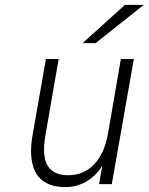

<svg xmlns="http://www.w3.org/2000/svg" viewBox="-20 -752 607 784"><path d="M247 12Q191 12 157 -12.2Q123 -36.5 112 -84.8Q101 -133 113.5 -203.5L167.5 -511H219.5L165 -196.5Q151 -115.5 174.2 -76Q197.5 -36.5 258.5 -36.5Q322.5 -36.5 365 -81.5Q407.5 -126.5 421.5 -209.5L473.5 -511H526.5L436.5 0H384.5L397.5 -75Q371 -33 332 -10.5Q293 12 247 12ZM317.5 -576 490 -732H567L370.5 -576Z"/></svg>

Font: Overpass ExtraLight
Style: Italic
Weight: 250
Italic angle: -10°
Designer: Delve Withrington, Dave Bailey, Thomas Jockin
Foundry: Delve Fonts LLC
Version: Version 4.000